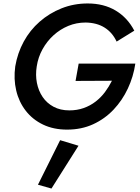

<svg xmlns="http://www.w3.org/2000/svg" viewBox="-20 -733 807 1108"><path d="M416 -266 626 -267Q609 -233 586 -202Q563 -171 532 -147Q501 -123 463 -109.5Q425 -96 380 -96Q328 -96 289 -117Q250 -138 226 -173.5Q202 -209 193 -254.5Q184 -300 192 -350Q200 -403 225.5 -449Q251 -495 289 -529.5Q327 -564 374 -583.5Q421 -603 474 -603Q539 -602 584 -573.5Q629 -545 653 -493L755 -556Q716 -631 647.5 -672Q579 -713 486 -713Q406 -713 335.5 -685Q265 -657 209 -608Q153 -559 117 -493Q81 -427 68 -350Q58 -277 73.5 -211Q89 -145 128.5 -94Q168 -43 228.5 -14Q289 15 367 15Q450 15 517.5 -16Q585 -47 635.5 -100.5Q686 -154 718 -222.5Q750 -291 761 -366H434ZM327 76 199 333 277 355 433 108Z"/></svg>

Font: Jost Medium
Style: Italic
Weight: 500
Italic angle: -5°
Version: Version 3.710